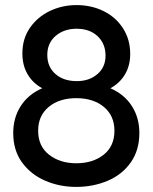

<svg xmlns="http://www.w3.org/2000/svg" viewBox="-20 -726 600 755"><path d="M32 -203Q32 -263 61.5 -309Q91 -355 146 -379Q109 -399 88.5 -434Q68 -469 68 -516Q68 -574 98 -617Q128 -660 176.5 -683Q225 -706 281 -706Q339 -706 387 -682.5Q435 -659 463.5 -615Q492 -571 492 -514Q492 -468 471.5 -433.5Q451 -399 414 -379Q469 -355 498.5 -309Q528 -263 528 -203Q528 -135 494 -87Q460 -39 403 -15Q346 9 280 9Q214 9 157.5 -15.5Q101 -40 66.5 -87.5Q32 -135 32 -203ZM430 -212Q430 -271 388.5 -305.5Q347 -340 280 -340Q213 -340 171.5 -305.5Q130 -271 130 -212Q130 -151 173 -117.5Q216 -84 280 -84Q345 -84 387.5 -117.5Q430 -151 430 -212ZM395 -507Q395 -554 364 -583.5Q333 -613 281 -613Q232 -613 199 -585Q166 -557 166 -510Q166 -463 198 -435Q230 -407 282 -407Q331 -407 363 -434.5Q395 -462 395 -507Z"/></svg>

Font: Hanken Grotesk Medium
Style: Regular
Weight: 500
Designer: Alfredo Marco Pradil
Foundry: Hanken Design Co.
Version: Version 3.014